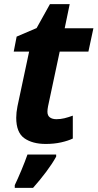

<svg xmlns="http://www.w3.org/2000/svg" viewBox="-20 -682 469 923"><path d="M46 -434 60 -506 156 -547 220 -662H315L291 -546H429L405 -434H267L211 -171Q208 -156 208 -145Q208 -126 220 -117.5Q232 -109 251 -109Q271 -109 289.5 -113.5Q308 -118 330 -126V-16Q307 -5 273.5 2.5Q240 10 200 10Q136 10 97 -17.5Q58 -45 58 -116Q58 -141 64 -171L120 -434ZM51 221V208Q65 179 83 136Q101 93 112 61H250V71Q232 104 202 144Q172 184 139 221Z"/></svg>

Font: BC Sans
Style: Bold Italic
Weight: 700
Italic angle: -12°
Designer: Monotype Design Team
Province of B.C.
Foundry: Monotype Imaging Inc.
Version: Version 2.000;GOOG;noto-source:20170915:90ef993387c0